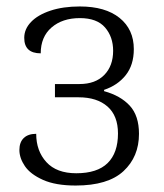

<svg xmlns="http://www.w3.org/2000/svg" viewBox="-20 -564 508 594"><path d="M40 -100Q40 -124 53.5 -137Q67 -150 92 -150Q92 -97 123.5 -62.5Q155 -28 216 -28Q281 -28 313 -59.5Q345 -91 345 -151Q345 -206 312.5 -234.5Q280 -263 223 -263H150V-304H226Q275 -304 302.5 -332Q330 -360 330 -407Q330 -450 305 -479Q280 -508 227 -508Q173 -508 139.5 -479Q106 -450 106 -399Q55 -399 55 -447Q55 -474 76 -496Q97 -518 136 -531Q175 -544 227 -544Q306 -544 350 -508.5Q394 -473 394 -412Q394 -363 369 -331.5Q344 -300 302 -286V-282Q353 -268 381.5 -237Q410 -206 410 -150Q410 -79 362 -34.5Q314 10 214 10Q152 10 113 -7.5Q74 -25 57 -50Q40 -75 40 -100Z"/></svg>

Font: Noto Serif Light
Style: Regular
Weight: 300
Designer: Monotype Design Team
Foundry: Monotype Imaging Inc.
Version: Version 1.001